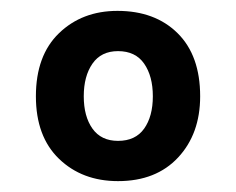

<svg xmlns="http://www.w3.org/2000/svg" viewBox="-20 -486 434 353"><path d="M196 -466Q265 -466 306.5 -425Q348 -384 348 -309Q348 -240 307.5 -196.5Q267 -153 197 -153Q131 -153 88.5 -194Q46 -235 46 -309Q46 -384 88.5 -425Q131 -466 196 -466ZM197 -392Q166 -392 150 -369Q134 -346 134 -309Q134 -272 150 -249.5Q166 -227 197 -227Q229 -227 245 -249.5Q261 -272 261 -309Q261 -346 245 -369Q229 -392 197 -392Z"/></svg>

Font: Podkova
Style: Bold
Weight: 700
Designer: Ilya Yudin
Foundry: Cyreal (www.cyreal.org)
Version: Version 2.102; ttfautohint (v1.8.1.43-b0c9)